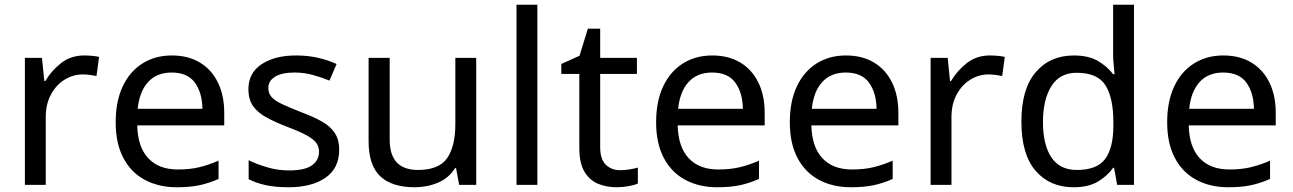

<svg xmlns="http://www.w3.org/2000/svg" viewBox="-20 -780 5453 810"><path d="M335 -546Q350 -546 367.5 -544.5Q385 -543 398 -540L387 -459Q374 -462 358.5 -464Q343 -466 329 -466Q288 -466 252 -443.5Q216 -421 194.5 -380.5Q173 -340 173 -286V0H85V-536H157L167 -438H171Q197 -482 238 -514Q279 -546 335 -546Z M705 -546Q774 -546 823.5 -516Q873 -486 899.5 -431.5Q926 -377 926 -304V-251H559Q561 -160 605.5 -112.5Q650 -65 730 -65Q781 -65 820.5 -74.5Q860 -84 902 -102V-25Q861 -7 821 1.5Q781 10 726 10Q650 10 591.5 -21Q533 -52 500.5 -113.5Q468 -175 468 -264Q468 -352 497.5 -415Q527 -478 580.5 -512Q634 -546 705 -546ZM704 -474Q641 -474 604.5 -433.5Q568 -393 561 -321H834Q833 -389 802 -431.5Q771 -474 704 -474Z M1411 -148Q1411 -70 1353 -30Q1295 10 1197 10Q1141 10 1100.5 1Q1060 -8 1029 -24V-104Q1061 -88 1106.5 -74.5Q1152 -61 1199 -61Q1266 -61 1296 -82.5Q1326 -104 1326 -140Q1326 -160 1315 -176Q1304 -192 1275.5 -208Q1247 -224 1194 -244Q1142 -264 1105 -284Q1068 -304 1048 -332Q1028 -360 1028 -404Q1028 -472 1083.5 -509Q1139 -546 1229 -546Q1278 -546 1320.5 -536.5Q1363 -527 1400 -510L1370 -440Q1336 -454 1299 -464Q1262 -474 1223 -474Q1169 -474 1140.5 -456.5Q1112 -439 1112 -409Q1112 -387 1125 -371.5Q1138 -356 1168.5 -341.5Q1199 -327 1250 -307Q1301 -288 1337 -268Q1373 -248 1392 -219.5Q1411 -191 1411 -148Z M1989 -536V0H1917L1904 -71H1900Q1874 -29 1828 -9.5Q1782 10 1730 10Q1633 10 1584 -36.5Q1535 -83 1535 -185V-536H1624V-191Q1624 -63 1743 -63Q1832 -63 1866.5 -113Q1901 -163 1901 -257V-536Z M2247 0H2159V-760H2247Z M2596 -62Q2616 -62 2637 -65.5Q2658 -69 2671 -73V-6Q2657 1 2631 5.5Q2605 10 2581 10Q2539 10 2503.5 -4.5Q2468 -19 2446 -55Q2424 -91 2424 -156V-468H2348V-510L2425 -545L2460 -659H2512V-536H2667V-468H2512V-158Q2512 -109 2535.5 -85.5Q2559 -62 2596 -62Z M2985 -546Q3054 -546 3103.5 -516Q3153 -486 3179.5 -431.5Q3206 -377 3206 -304V-251H2839Q2841 -160 2885.5 -112.5Q2930 -65 3010 -65Q3061 -65 3100.5 -74.5Q3140 -84 3182 -102V-25Q3141 -7 3101 1.5Q3061 10 3006 10Q2930 10 2871.5 -21Q2813 -52 2780.5 -113.5Q2748 -175 2748 -264Q2748 -352 2777.5 -415Q2807 -478 2860.5 -512Q2914 -546 2985 -546ZM2984 -474Q2921 -474 2884.5 -433.5Q2848 -393 2841 -321H3114Q3113 -389 3082 -431.5Q3051 -474 2984 -474Z M3549 -546Q3618 -546 3667.5 -516Q3717 -486 3743.5 -431.5Q3770 -377 3770 -304V-251H3403Q3405 -160 3449.5 -112.5Q3494 -65 3574 -65Q3625 -65 3664.5 -74.5Q3704 -84 3746 -102V-25Q3705 -7 3665 1.5Q3625 10 3570 10Q3494 10 3435.5 -21Q3377 -52 3344.5 -113.5Q3312 -175 3312 -264Q3312 -352 3341.5 -415Q3371 -478 3424.5 -512Q3478 -546 3549 -546ZM3548 -474Q3485 -474 3448.5 -433.5Q3412 -393 3405 -321H3678Q3677 -389 3646 -431.5Q3615 -474 3548 -474Z M4156 -546Q4171 -546 4188.5 -544.5Q4206 -543 4219 -540L4208 -459Q4195 -462 4179.5 -464Q4164 -466 4150 -466Q4109 -466 4073 -443.5Q4037 -421 4015.5 -380.5Q3994 -340 3994 -286V0H3906V-536H3978L3988 -438H3992Q4018 -482 4059 -514Q4100 -546 4156 -546Z M4509 10Q4409 10 4349 -59.5Q4289 -129 4289 -267Q4289 -405 4349.5 -475.5Q4410 -546 4510 -546Q4572 -546 4611.5 -523Q4651 -500 4676 -467H4682Q4681 -480 4678.5 -505.5Q4676 -531 4676 -546V-760H4764V0H4693L4680 -72H4676Q4652 -38 4612 -14Q4572 10 4509 10ZM4523 -63Q4608 -63 4642.5 -109.5Q4677 -156 4677 -250V-266Q4677 -366 4644 -419.5Q4611 -473 4522 -473Q4451 -473 4415.5 -416.5Q4380 -360 4380 -265Q4380 -169 4415.5 -116Q4451 -63 4523 -63Z M5141 -546Q5210 -546 5259.5 -516Q5309 -486 5335.5 -431.5Q5362 -377 5362 -304V-251H4995Q4997 -160 5041.5 -112.5Q5086 -65 5166 -65Q5217 -65 5256.5 -74.5Q5296 -84 5338 -102V-25Q5297 -7 5257 1.5Q5217 10 5162 10Q5086 10 5027.5 -21Q4969 -52 4936.5 -113.5Q4904 -175 4904 -264Q4904 -352 4933.5 -415Q4963 -478 5016.5 -512Q5070 -546 5141 -546ZM5140 -474Q5077 -474 5040.5 -433.5Q5004 -393 4997 -321H5270Q5269 -389 5238 -431.5Q5207 -474 5140 -474Z"/></svg>

Font: Noto Sans Palmyrene
Style: Regular
Weight: 400
Designer: Monotype Design Team
Foundry: Monotype Imaging Inc.
Version: Version 2.001; ttfautohint (v1.8.4.7-5d5b)